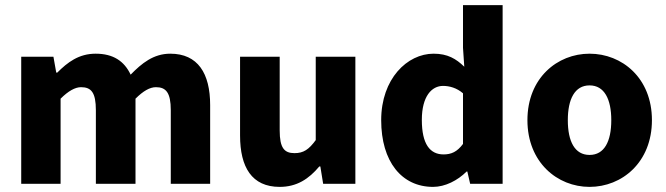

<svg xmlns="http://www.w3.org/2000/svg" viewBox="-20 -719 2605 751"><path d="M63 0H217V-333C247 -363 274 -378 297 -378C337 -378 355 -357 355 -288V0H510V-333C540 -363 566 -378 590 -378C629 -378 648 -357 648 -288V0H802V-308C802 -432 754 -509 646 -509C580 -509 534 -471 491 -427C466 -480 423 -509 354 -509C288 -509 244 -475 204 -435H200L189 -497H63Z M1074 12C1141 12 1188 -19 1229 -68H1233L1244 0H1370V-497H1215V-171C1188 -134 1167 -120 1132 -120C1092 -120 1074 -140 1074 -209V-497H919V-189C919 -65 965 12 1074 12Z M1674 12C1721 12 1770 -13 1805 -48H1808L1819 0H1946V-699H1791V-532L1796 -458C1764 -489 1731 -509 1676 -509C1573 -509 1471 -411 1471 -249C1471 -87 1551 12 1674 12ZM1715 -115C1662 -115 1630 -155 1630 -250C1630 -343 1669 -383 1713 -383C1738 -383 1767 -375 1791 -354V-156C1768 -125 1745 -115 1715 -115Z M2286 12C2413 12 2530 -84 2530 -249C2530 -414 2413 -509 2286 -509C2160 -509 2043 -414 2043 -249C2043 -84 2160 12 2286 12ZM2286 -113C2228 -113 2201 -166 2201 -249C2201 -331 2228 -385 2286 -385C2344 -385 2371 -331 2371 -249C2371 -166 2344 -113 2286 -113Z"/></svg>

Font: Source Sans Pro
Style: Bold
Weight: 700
Designer: Paul D. Hunt
Foundry: Adobe Systems Incorporated
Version: Version 3.006;hotconv 1.0.111;makeotfexe 2.5.65597